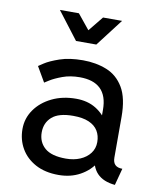

<svg xmlns="http://www.w3.org/2000/svg" viewBox="-82 -789 722 864"><g transform="rotate(10 278.5 -357.0)"><path d="M244.1 9.8Q299.3 9.8 342.3 -13.9Q385.3 -37.6 409.9 -77.4Q434.6 -117.2 434.6 -166Q434.6 -214.8 413.8 -254.6Q393.1 -294.4 354.7 -318.1Q316.4 -341.8 263.7 -341.8Q201.7 -341.8 153.1 -318.1Q104.5 -294.4 76.7 -254.6Q48.8 -214.8 48.8 -166Q48.8 -117.2 71.8 -77.4Q94.7 -37.6 138.4 -13.9Q182.1 9.8 244.1 9.8ZM390.6 -166Q390.6 -136.7 374 -114.7Q357.4 -92.8 328.9 -80.6Q300.3 -68.4 263.7 -68.4Q197.8 -68.4 167.2 -95.2Q136.7 -122.1 136.7 -166Q136.7 -210 167.2 -236.8Q197.8 -263.7 263.7 -263.7Q307.6 -263.7 335.7 -251.5Q363.8 -239.3 377.2 -217.3Q390.6 -195.3 390.6 -166ZM478.5 -110.8V-296.9Q478.5 -382.3 450 -430.4Q421.4 -478.5 372.6 -498Q323.7 -517.6 263.7 -517.6Q201.7 -517.6 158 -502.4Q114.3 -487.3 91.3 -472.2Q68.4 -457 68.4 -457L108.4 -388.2Q108.4 -388.2 128.9 -401.1Q149.4 -414.1 184.3 -427Q219.2 -439.9 263.2 -439.9Q293.9 -439.9 317.6 -432.4Q341.3 -424.8 357.7 -409.2Q374 -393.6 382.3 -369.6Q390.6 -345.7 390.6 -312.5V-228.5L400.4 -219.2V-125L390.6 -110.8Q390.6 -82.5 398.2 -61Q405.8 -39.6 419.9 -24.7Q434.1 -9.8 454.8 -1.2Q475.6 7.3 502 9.8L522.5 -67.4Q500.5 -67.4 489.5 -78.1Q478.5 -88.9 478.5 -110.8ZM208.5 -722.7H121.6L217.3 -597.7H310.1ZM318.8 -722.7 217.3 -597.7H310.1L405.8 -722.7Z"/></g></svg>

Font: Giphurs
Style: Regular
Weight: 400
Version: Version 2.010